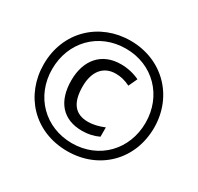

<svg xmlns="http://www.w3.org/2000/svg" viewBox="-155 -910 1141 1106"><g transform="rotate(30 415.5 -357.0)"><path d="M415 10C627 10 782 -144 782 -357C782 -565 628 -724 415 -724C209 -724 48 -574 48 -357C48 -154 193 10 415 10ZM415 -43C239 -43 104 -174 104 -357C104 -535 232 -671 415 -671C594 -671 725 -536 725 -357C725 -179 596 -43 415 -43ZM430 -134C471 -134 506 -142 540 -158V-220C504 -205 467 -196 434 -196C348 -196 306 -249 306 -358C306 -459 355 -517 436 -517C466 -517 498 -510 532 -493L559 -551C520 -570 477 -579 434 -579C307 -579 232 -491 232 -356C232 -216 302 -134 430 -134Z"/></g></svg>

Font: Noto Sans Sinhala UI Condensed
Style: Regular
Weight: 400
Width: 3
Designer: Jelle Bosma - Monotype Design Team
Foundry: Monotype Imaging Inc.
Version: Version 2.006